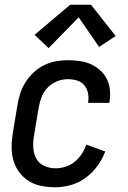

<svg xmlns="http://www.w3.org/2000/svg" viewBox="-20 -782 540 810"><path d="M214 8Q184 8 155 2.5Q126 -3 102.5 -17.5Q79 -32 62 -54.5Q45 -77 37 -104Q29 -131 29 -161Q29 -191 34 -221L54 -341Q58 -365 66 -389.5Q74 -414 88.5 -436.5Q103 -459 123 -477.5Q143 -496 167 -507.5Q191 -519 216 -523.5Q241 -528 266 -528Q291 -528 316 -524.5Q341 -521 362.5 -511.5Q384 -502 402 -486Q420 -470 430.5 -449Q441 -428 443.5 -403.5Q446 -379 442 -353Q442 -352 441.5 -350.5Q441 -349 441 -348H351Q351 -348 351.5 -349Q352 -350 352 -351Q355 -371 351 -390Q347 -409 335 -423Q323 -437 304.5 -442.5Q286 -448 266 -448Q243 -448 220.5 -439Q198 -430 181 -412.5Q164 -395 155.5 -372.5Q147 -350 143 -327L123 -207Q119 -182 120.5 -157.5Q122 -133 133.5 -112.5Q145 -92 167 -82Q189 -72 214 -72Q235 -72 256 -78.5Q277 -85 294.5 -99Q312 -113 324.5 -132Q337 -151 344 -172L424 -143Q412 -111 391 -82Q370 -53 341.5 -32Q313 -11 279.5 -1.5Q246 8 214 8ZM185 -579 126 -635 276 -762H364L468 -630L398 -584L312 -709Z"/></svg>

Font: Iosevka SS04 Medium
Style: Italic
Weight: 500
Italic angle: -9°
Monospace: yes
Designer: Belleve Invis
Foundry: Belleve Invis
Version: Version 19.0.0; ttfautohint (v1.8.4)